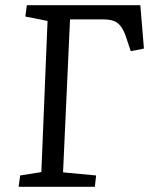

<svg xmlns="http://www.w3.org/2000/svg" viewBox="-20 -723 600 743"><path d="M58 -44 140 -57 164 -642 78 -659 84 -703H523L537 -535L486 -525L472 -567Q462 -600 450 -617.5Q438 -635 421.5 -641.5Q405 -648 377 -648H251L224 -56L352 -44L347 0H52Z"/></svg>

Font: Literata 18pt
Style: Italic
Weight: 400
Italic angle: -2°
Designer: Latin by Veronika Burian and Jose Scaglione. Greek by Irene Vlachou. Cyrillic by Vera Evstafieva
Foundry: TypeTogether
Version: Version 3.103;gftools[0.9.29]